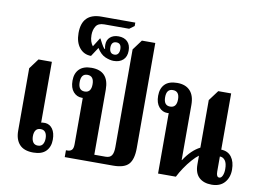

<svg xmlns="http://www.w3.org/2000/svg" viewBox="-89 -1010 1574 1157"><g transform="rotate(10 698.0 -431.0)"><path d="M179 6Q122 6 94.5 -24Q67 -54 67 -108V-490L113 -552H195V-180Q201 -182 220 -182Q248 -180 265 -156Q282 -132 282 -91Q282 -47 256.5 -20.5Q231 6 179 6ZM199 -40Q219 -40 228.5 -54Q238 -68 238 -91Q238 -114 228.5 -127.5Q219 -141 199 -141Q179 -141 169.5 -127.5Q160 -114 160 -91Q160 -68 169.5 -54Q179 -40 199 -40Z M371 0V-42H381Q397 -42 406.5 -51.5Q416 -61 416 -87V-370H410Q379 -370 358 -394Q337 -418 337 -462Q337 -507 362.5 -532.5Q388 -558 437 -558Q544 -558 544 -443V-45H613Q639 -45 650 -61Q661 -77 661 -112V-710L707 -772H789V-129Q789 -60 762 -30Q735 0 667 0ZM420 -410Q460 -410 460 -461Q460 -512 420 -512Q381 -512 381 -461Q381 -410 420 -410Z M560 -622Q537 -622 508.5 -634Q480 -646 457 -683L421 -628Q377 -628 350 -661.5Q323 -695 323 -751Q323 -872 442 -872H649V-851L619 -829H467Q430 -829 416 -806.5Q402 -784 402 -753Q402 -730 407.5 -714Q413 -698 422 -687L456 -741H459Q464 -731 474.5 -711.5Q485 -692 494 -683L497 -685Q495 -692 494.5 -698Q494 -704 494 -710Q494 -739 513.5 -756Q533 -773 564 -773Q599 -773 619 -753.5Q639 -734 639 -698Q639 -661 617.5 -641.5Q596 -622 560 -622ZM558 -660Q573 -660 580.5 -670.5Q588 -681 588 -698Q588 -735 558 -735Q527 -735 527 -698Q527 -681 534.5 -670.5Q542 -660 558 -660Z M942 0V-370Q938 -369 934 -369Q903 -369 882 -393.5Q861 -418 861 -462Q861 -507 886 -532.5Q911 -558 962 -558Q1013 -558 1040.5 -528.5Q1068 -499 1068 -442V-105H1070Q1113 -171 1166 -198V-489L1213 -552H1292V-208Q1333 -207 1355 -178Q1377 -149 1377 -100Q1377 -52 1349.5 -21Q1322 10 1271 10Q1222 10 1194 -16Q1166 -42 1166 -95V-149Q1148 -136 1126 -111Q1104 -86 1084.5 -57Q1065 -28 1051 0ZM943 -410Q983 -410 983 -461Q983 -511 943 -511Q904 -511 904 -461Q904 -410 943 -410ZM1309 -40Q1321 -40 1328.5 -56Q1336 -72 1336 -97Q1336 -132 1323.5 -149Q1311 -166 1291 -166V-74Q1291 -40 1309 -40Z"/></g></svg>

Font: Noto Serif Thai ExtraCondensed
Style: Bold
Weight: 700
Width: 2
Designer: Monotype Design Team
Foundry: Monotype Imaging Inc.
Version: Version 2.002; ttfautohint (v1.8.4.7-5d5b)